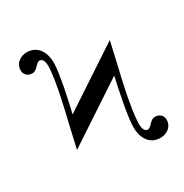

<svg xmlns="http://www.w3.org/2000/svg" viewBox="-172 -865 976 1018"><g transform="rotate(-30 316.0 -356.0)"><path d="M56 -662C56 -636 76 -618 103 -618C117 -618 128 -627 137 -636C146 -646 157 -658 168 -658C188 -658 195 -634 195 -612C195 -528 147 -333 138 -297L104 -148L472 -391C459 -333 423 -169 423 -100C423 -45 449 18 521 18C557 18 596 -5 596 -50C596 -76 576 -94 549 -94C535 -94 524 -85 515 -76C506 -66 495 -54 484 -54C464 -54 457 -78 457 -100C457 -189 503 -381 512 -417L546 -566L178 -323C192 -382 229 -543 229 -612C229 -667 203 -730 131 -730C95 -730 56 -707 56 -662Z"/></g></svg>

Font: Old Standard
Style: Regular
Weight: 400
Designer: Alexey Kryukov <alexios@thessalonica.org.ru>
Version: Version 2.0